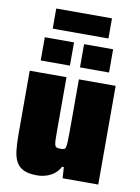

<svg xmlns="http://www.w3.org/2000/svg" viewBox="-93 -907 710 977"><g transform="rotate(10 261.5 -418.5)"><path d="M166 8Q124 8 98.5 -4Q73 -16 60 -39.5Q47 -63 43 -98.5Q39 -134 39 -182V-510H229V-240Q229 -207 229.5 -188Q230 -169 233 -160Q236 -151 242.5 -148.5Q249 -146 261 -146Q273 -146 279.5 -148Q286 -150 288.5 -159Q291 -168 292 -189Q293 -210 293 -247V-510H483V0H299L295 -57H286Q273 -33 254 -19Q235 -5 212.5 1.5Q190 8 166 8ZM85 -571V-691H236V-571ZM288 -571V-691H438V-571ZM117 -741V-845H405V-741Z"/></g></svg>

Font: Saira SemiCondensed Black
Style: Regular
Weight: 900
Width: 4
Designer: Hector Gatti with collaboration of the Omnibus-Type team
Foundry: Omnibus-Type
Version: Version 1.101